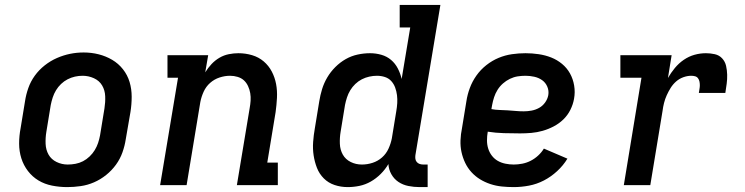

<svg xmlns="http://www.w3.org/2000/svg" viewBox="-20 -755 3040 783"><path d="M254 8Q223 8 192.5 2Q162 -4 137 -19Q112 -34 94 -57.5Q76 -81 67 -109.5Q58 -138 58 -169.5Q58 -201 64 -232L82 -342Q86 -369 95.5 -396Q105 -423 122 -446.5Q139 -470 162.5 -488.5Q186 -507 212.5 -518.5Q239 -530 266 -535.5Q293 -541 321 -541Q353 -541 382.5 -533.5Q412 -526 437.5 -511Q463 -496 481.5 -472.5Q500 -449 508.5 -420.5Q517 -392 517 -360.5Q517 -329 512 -298L493 -188Q489 -161 479.5 -134Q470 -107 453 -83.5Q436 -60 413 -41.5Q390 -23 363.5 -11.5Q337 0 309 4Q281 8 254 8ZM256 -84Q272 -84 288 -87Q304 -90 318.5 -97.5Q333 -105 345.5 -117Q358 -129 366.5 -143Q375 -157 380 -172Q385 -187 388 -203L406 -313Q410 -338 409 -362.5Q408 -387 396.5 -406.5Q385 -426 363 -436Q341 -446 317 -446Q301 -446 285.5 -442.5Q270 -439 255.5 -431.5Q241 -424 229 -412.5Q217 -401 208.5 -387Q200 -373 195 -357.5Q190 -342 187 -327L169 -217Q165 -193 166 -168.5Q167 -144 178 -124.5Q189 -105 210.5 -94.5Q232 -84 256 -84Q256 -84 256 -84Q256 -84 256 -84Z M633 0 706 -438H663V-530H829L817 -460Q828 -478 842.5 -493.5Q857 -509 875 -519.5Q893 -530 913 -534Q933 -538 952 -538Q981 -538 1008 -530Q1035 -522 1055.5 -504.5Q1076 -487 1088.5 -463Q1101 -439 1106 -412Q1111 -385 1109.5 -356Q1108 -327 1104 -298L1070 -92H1113V0H946L998 -313Q1001 -329 1002 -344.5Q1003 -360 1000.5 -375Q998 -390 991.5 -404Q985 -418 974.5 -427.5Q964 -437 949 -441.5Q934 -446 918 -446Q897 -446 875.5 -439Q854 -432 837 -417Q820 -402 810.5 -381Q801 -360 797 -339L741 0Z M1398 8Q1370 8 1344.5 -0.5Q1319 -9 1300.5 -27.5Q1282 -46 1272.5 -70.5Q1263 -95 1259 -121.5Q1255 -148 1257 -176Q1259 -204 1264 -232L1282 -342Q1286 -367 1293.5 -391.5Q1301 -416 1314.5 -439Q1328 -462 1347.5 -481.5Q1367 -501 1390 -514Q1413 -527 1438.5 -532.5Q1464 -538 1489 -538Q1513 -538 1535.5 -531.5Q1558 -525 1575 -510.5Q1592 -496 1602.5 -475.5Q1613 -455 1618 -433L1653 -643H1610V-735H1776L1674 -122Q1673 -114 1674 -107Q1675 -100 1679.5 -94.5Q1684 -89 1691 -86.5Q1698 -84 1706 -84H1724V8H1691Q1668 8 1645.5 3.5Q1623 -1 1605 -13Q1587 -25 1576 -44.5Q1565 -64 1564 -86Q1551 -64 1532.5 -45.5Q1514 -27 1492 -14.5Q1470 -2 1446 3Q1422 8 1398 8ZM1456 -84Q1478 -84 1499.5 -91Q1521 -98 1538 -113Q1555 -128 1564.5 -149Q1574 -170 1578 -191L1596 -301Q1599 -318 1600 -334.5Q1601 -351 1599 -367Q1597 -383 1591.5 -398Q1586 -413 1575.5 -424.5Q1565 -436 1549.5 -441Q1534 -446 1517 -446Q1502 -446 1486 -442.5Q1470 -439 1455.5 -431.5Q1441 -424 1429 -412.5Q1417 -401 1408.5 -387Q1400 -373 1395 -357.5Q1390 -342 1387 -327L1369 -217Q1365 -193 1366 -168.5Q1367 -144 1378 -124.5Q1389 -105 1410 -94.5Q1431 -84 1456 -84Q1456 -84 1456 -84Q1456 -84 1456 -84Z M2075 8Q2050 8 2026 5.5Q2002 3 1979.5 -4.5Q1957 -12 1937.5 -24Q1918 -36 1902.5 -53Q1887 -70 1877 -91Q1867 -112 1862 -135Q1857 -158 1858 -183Q1859 -208 1864 -232L1882 -342Q1886 -369 1896 -396Q1906 -423 1923 -447Q1940 -471 1963.5 -489.5Q1987 -508 2013.5 -519Q2040 -530 2068 -534Q2096 -538 2123 -538Q2150 -538 2177 -534Q2204 -530 2228 -520.5Q2252 -511 2272 -494.5Q2292 -478 2304.5 -455.5Q2317 -433 2321.5 -406Q2326 -379 2321 -352Q2317 -329 2306 -307Q2295 -285 2277.5 -268Q2260 -251 2238 -239.5Q2216 -228 2193 -221.5Q2170 -215 2147 -213Q2124 -211 2101 -211Q2068 -211 2034.5 -212Q2001 -213 1969 -218V-217Q1966 -200 1966 -182.5Q1966 -165 1971 -149Q1976 -133 1986 -120Q1996 -107 2010 -99Q2024 -91 2041 -87.5Q2058 -84 2075 -84Q2092 -84 2110 -87.5Q2128 -91 2144.5 -99.5Q2161 -108 2175 -121Q2189 -134 2198 -149L2294 -108Q2277 -80 2252 -57Q2227 -34 2198 -19Q2169 -4 2137.5 2Q2106 8 2075 8ZM2116 -301Q2132 -301 2148 -304Q2164 -307 2178.5 -315Q2193 -323 2203 -337Q2213 -351 2216 -367Q2219 -385 2212 -401.5Q2205 -418 2191 -428Q2177 -438 2159 -442Q2141 -446 2123 -446Q2107 -446 2091 -443.5Q2075 -441 2059.5 -433.5Q2044 -426 2031 -414.5Q2018 -403 2009 -388.5Q2000 -374 1995 -358.5Q1990 -343 1987 -327L1984 -310Q2000 -307 2017 -306.5Q2034 -306 2050.5 -305Q2067 -304 2083 -302.5Q2099 -301 2116 -301Z M2524 0 2596 -438H2510V-530H2719L2704 -437Q2716 -458 2732 -477.5Q2748 -497 2768.5 -511Q2789 -525 2812 -531.5Q2835 -538 2859 -538Q2877 -538 2895 -534Q2913 -530 2925 -517Q2937 -504 2941 -486.5Q2945 -469 2945.5 -450.5Q2946 -432 2943.5 -413.5Q2941 -395 2938 -376H2830Q2831 -384 2832.5 -392Q2834 -400 2834 -407.5Q2834 -415 2832.5 -422.5Q2831 -430 2826.5 -436Q2822 -442 2814.5 -444Q2807 -446 2799 -446Q2783 -446 2766.5 -440Q2750 -434 2737 -422.5Q2724 -411 2715 -396.5Q2706 -382 2699 -366.5Q2692 -351 2688 -335Q2684 -319 2682 -303L2632 0Z"/></svg>

Font: Iosevka Curly Slab SmBdEx
Style: Italic
Weight: 600
Width: 7
Italic angle: -9°
Monospace: yes
Designer: Belleve Invis
Foundry: Belleve Invis
Version: Version 11.1.0; ttfautohint (v1.8.3)